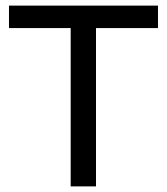

<svg xmlns="http://www.w3.org/2000/svg" viewBox="-20 -664 594 684"><path d="M542.8 -564V-644H12V-564H231.8V0H322V-564Z"/></svg>

Font: Montserrat Ace
Style: Regular
Weight: 500
Designer: Julieta Ulanovsky
Foundry: Julieta Ulanovsky
Version: Version 1